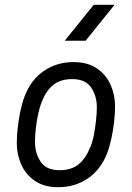

<svg xmlns="http://www.w3.org/2000/svg" viewBox="-20 -770 550 801"><path d="M223 11Q164 11 125.5 -15.5Q87 -42 68.5 -84Q50 -126 50 -173Q50 -203 54 -238.5Q58 -274 65.5 -308.5Q73 -343 83 -369Q109 -437 163 -474Q217 -511 286 -511Q346 -511 384.5 -484.5Q423 -458 441.5 -416Q460 -374 460 -327Q460 -298 456 -262Q452 -226 444.5 -191.5Q437 -157 427 -131Q401 -63 347 -26Q293 11 223 11ZM228 -60Q278 -60 308 -84.5Q338 -109 356 -155Q365 -174 371 -204Q377 -234 380.5 -266.5Q384 -299 384 -323Q384 -369 360.5 -404.5Q337 -440 281 -440Q232 -440 202 -415.5Q172 -391 154 -345Q146 -325 139.5 -295.5Q133 -266 129.5 -235Q126 -204 126 -177Q126 -131 149.5 -95.5Q173 -60 228 -60ZM250 -600 371 -750H458L337 -600Z"/></svg>

Font: Finlandica
Style: Italic
Weight: 400
Italic angle: -8°
Designer: Niklas Ekholm, Juho Hiilivirta, Jaakko Suomalainen
Foundry: Helsinki Type Studio
Version: Version 1.064